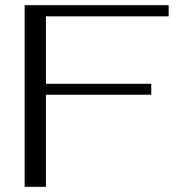

<svg xmlns="http://www.w3.org/2000/svg" viewBox="-20 -720 679 740"><path d="M75 -700H630V-657H157V-397H563V-355H157V0H75Z"/></svg>

Font: Fahkwang Light
Style: Regular
Weight: 300
Version: Version 1.000; ttfautohint (v1.6)